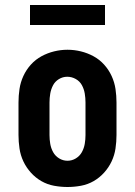

<svg xmlns="http://www.w3.org/2000/svg" viewBox="-20 -740 540 768"><path d="M250 8Q223 8 196 3Q169 -2 145.5 -15.5Q122 -29 103.5 -49.5Q85 -70 73.5 -94.5Q62 -119 58 -146Q54 -173 54 -200V-330Q54 -357 58 -384Q62 -411 73.5 -436Q85 -461 103.5 -481.5Q122 -502 146 -515Q170 -528 196.5 -534.5Q223 -541 250 -541Q277 -541 303.5 -534.5Q330 -528 354 -515Q378 -502 396.5 -481.5Q415 -461 426.5 -436Q438 -411 442 -384Q446 -357 446 -330V-200Q446 -173 442 -146Q438 -119 426.5 -94.5Q415 -70 396.5 -49.5Q378 -29 354.5 -15.5Q331 -2 304 3Q277 8 250 8ZM250 -97Q268 -97 283.5 -106.5Q299 -116 307.5 -131.5Q316 -147 319 -164.5Q322 -182 322 -200V-330Q322 -348 319 -366Q316 -384 307.5 -399.5Q299 -415 283 -424Q267 -433 249 -433Q231 -433 215.5 -423.5Q200 -414 192 -398.5Q184 -383 181 -365.5Q178 -348 178 -330V-200Q178 -182 181 -164.5Q184 -147 192.5 -131.5Q201 -116 216.5 -106.5Q232 -97 250 -97ZM100 -640V-720H400V-640Z"/></svg>

Font: Iosevka Slab Extrabold
Style: Regular
Weight: 800
Monospace: yes
Designer: Belleve Invis
Foundry: Belleve Invis
Version: Version 11.1.1; ttfautohint (v1.8.3)